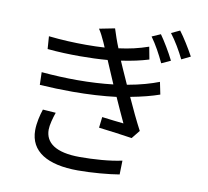

<svg xmlns="http://www.w3.org/2000/svg" viewBox="-90 -905 1135 1048"><g transform="rotate(10 478.0 -380.5)"><path d="M162 -250C151 -217 140 -172 140 -132C140 -14 239 44 407 44C485 44 577 36 636 26L638 -51C571 -36 482 -30 405 -30C270 -30 212 -76 212 -148C212 -173 223 -214 234 -245ZM765 -510C721 -493 664 -476 590 -463C574 -498 560 -529 552 -548L535 -587C596 -596 641 -606 687 -620L674 -689C619 -670 571 -659 510 -651C495 -687 483 -724 473 -755L387 -738C401 -717 409 -700 423 -670C426 -662 431 -653 435 -642C402 -640 368 -639 332 -639C267 -639 198 -642 125 -650L130 -580C191 -574 252 -572 310 -572C364 -572 416 -574 463 -578L517 -452C457 -445 390 -441 319 -441C255 -441 188 -444 120 -450L122 -380C182 -376 244 -374 304 -374C390 -374 474 -379 546 -388C568 -339 590 -290 608 -252C578 -255 534 -260 488 -266L481 -206C542 -199 619 -188 666 -181L703 -227C677 -276 646 -341 619 -401C683 -413 737 -427 779 -442ZM677 -746C706 -706 732 -658 754 -611L804 -634C783 -677 748 -735 725 -767ZM778 -783C808 -744 836 -696 858 -651L907 -675C885 -716 849 -774 825 -805Z"/></g></svg>

Font: Kinto Sans
Style: Regular
Weight: 400
Designer: Authors: Ryoko NISHIZUKA  (kana & ideographs); Paul D. Hunt (Latin, Greek & Cyrillic); Wenlong ZHANG  (bopomofo); Sandol
Foundry: Adobe Systems Incorporated, ookami Inc.
Version: Version 0.001